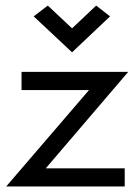

<svg xmlns="http://www.w3.org/2000/svg" viewBox="-20 -676 489 696"><path d="M432.1 -65.9V0H2.4L302.7 -349.6H58.1V-415.5H444.8L146 -65.9ZM241.2 -486.3 102.1 -616.7 153.3 -655.8 241.2 -573.2 328.6 -655.8 378.9 -616.7Z"/></svg>

Font: NMS Futura Pro Book
Style: Regular
Weight: 400
Designer: Blend3rman
Version: Version 0.1